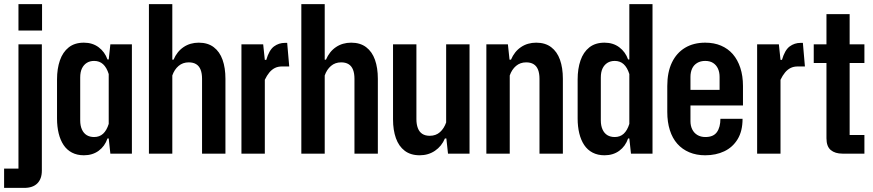

<svg xmlns="http://www.w3.org/2000/svg" viewBox="-49 -749 4258 936"><path d="M-29 167V73H41V-533H155V83Q155 123 133 145Q111 167 69 167ZM41 -600V-729H156V-600Z M360 8Q327 8 302 -5Q277 -18 261 -42Q245 -66 237 -99Q229 -132 229 -171V-362Q229 -414 243 -454.5Q257 -495 286 -518Q315 -541 360 -541Q402 -541 432 -518.5Q462 -496 475 -459H481L489 -533H594V0H489L481 -74H475Q462 -36 432 -14Q402 8 360 8ZM410 -81Q436 -81 453.5 -97Q471 -113 481 -145V-388Q471 -420 453.5 -436Q436 -452 410 -452Q389 -452 374 -442.5Q359 -433 350.5 -415.5Q342 -398 342 -371V-162Q342 -136 350.5 -117.5Q359 -99 374 -90Q389 -81 410 -81Z M677 0V-729H791V-458H797Q814 -498 846 -519.5Q878 -541 920 -541Q964 -541 993 -519Q1022 -497 1036 -457.5Q1050 -418 1050 -365V0H936V-365Q936 -391 929 -409Q922 -427 907.5 -436Q893 -445 871 -445Q842 -445 821.5 -427.5Q801 -410 791 -381V0Z M1128 0V-533H1234L1242 -457H1249Q1263 -505 1286.5 -522.5Q1310 -540 1340 -540H1351L1361 -425H1326Q1306 -425 1291 -417.5Q1276 -410 1264 -395.5Q1252 -381 1242 -360V0Z M1420 0V-729H1534V-458H1540Q1557 -498 1589 -519.5Q1621 -541 1663 -541Q1707 -541 1736 -519Q1765 -497 1779 -457.5Q1793 -418 1793 -365V0H1679V-365Q1679 -391 1672 -409Q1665 -427 1650.5 -436Q1636 -445 1614 -445Q1585 -445 1564.5 -427.5Q1544 -410 1534 -381V0Z M2240 -533V0H2135L2127 -74H2120Q2104 -36 2071.5 -14Q2039 8 1997 8Q1953 8 1924 -14Q1895 -36 1881 -75.5Q1867 -115 1867 -167V-533H1981V-168Q1981 -143 1988 -124.5Q1995 -106 2009.5 -96.5Q2024 -87 2046 -87Q2076 -87 2096 -105Q2116 -123 2126 -152V-533Z M2322 0V-533H2427L2435 -458H2442Q2459 -498 2491 -519.5Q2523 -541 2565 -541Q2609 -541 2638 -519Q2667 -497 2681 -457.5Q2695 -418 2695 -365V0H2581V-365Q2581 -391 2574 -409Q2567 -427 2552.5 -436Q2538 -445 2516 -445Q2487 -445 2466.5 -427.5Q2446 -410 2436 -381V0Z M2898 8Q2865 8 2840 -5Q2815 -18 2799 -42Q2783 -66 2775 -99Q2767 -132 2767 -171V-362Q2767 -414 2781 -454.5Q2795 -495 2824 -518Q2853 -541 2898 -541Q2940 -541 2970 -518.5Q3000 -496 3013 -459H3019V-729H3132V0H3027L3019 -74H3013Q3000 -36 2970 -14Q2940 8 2898 8ZM2948 -81Q2974 -81 2991.5 -97Q3009 -113 3019 -145V-388Q3009 -420 2991.5 -436Q2974 -452 2948 -452Q2927 -452 2912 -442.5Q2897 -433 2888.5 -415.5Q2880 -398 2880 -371V-162Q2880 -136 2888.5 -117.5Q2897 -99 2912 -90Q2927 -81 2948 -81Z M3389 8Q3346 8 3311.5 -6.5Q3277 -21 3253 -48Q3229 -75 3216.5 -114.5Q3204 -154 3204 -203V-330Q3204 -397 3226.5 -444Q3249 -491 3290.5 -516Q3332 -541 3389 -541Q3432 -541 3466 -526.5Q3500 -512 3523.5 -485Q3547 -458 3560 -418.5Q3573 -379 3573 -330V-235H3303V-311H3470L3459 -302V-374Q3459 -397 3451 -414.5Q3443 -432 3427.5 -442Q3412 -452 3389 -452Q3366 -452 3349.5 -442Q3333 -432 3325 -414.5Q3317 -397 3317 -374V-158Q3317 -136 3325.5 -118.5Q3334 -101 3350.5 -91Q3367 -81 3390 -81Q3429 -81 3446 -105Q3463 -129 3463 -170H3571Q3571 -110 3547 -70.5Q3523 -31 3482 -11.5Q3441 8 3389 8Z M3642 0V-533H3748L3756 -457H3763Q3777 -505 3800.5 -522.5Q3824 -540 3854 -540H3865L3875 -425H3840Q3820 -425 3805 -417.5Q3790 -410 3778 -395.5Q3766 -381 3756 -360V0Z M4058 0Q4022 0 4001 -17.5Q3980 -35 3980 -75V-680H4093V-91H4165V0ZM3918 -442V-533H4165V-442Z"/></svg>

Font: Hubot Sans Condensed SemiBold
Style: Regular
Weight: 600
Width: 3
Designer: Deni Anggara
Foundry: GitHub, Inc., Subsidiary of Microsoft Corporation
Version: Version 2.000